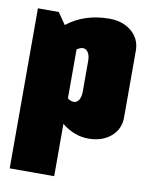

<svg xmlns="http://www.w3.org/2000/svg" viewBox="-83 -591 661 851"><g transform="rotate(10 247.5 -165.0)"><path d="M20 -520H113.8L149.9 -467.8Q229 -529.8 339.8 -529.8Q401.9 -529.8 440.9 -496.3Q480 -462.9 480 -410.2V-109.9Q480 -57.1 440.9 -23.7Q401.9 9.8 339.8 9.8Q276.4 9.8 220.2 -35.2V200.2H20ZM220.2 -370.1V-149.9Q235.4 -139.2 248 -139.2Q262.2 -139.2 271 -153.3Q279.8 -167.5 279.8 -189.9V-330.1Q279.8 -352.5 271 -366.7Q262.2 -380.9 248 -380.9Q235.4 -380.9 220.2 -370.1Z"/></g></svg>

Font: Mikodacs
Style: Regular
Weight: 400
Designer: gluk (gluksza@wp.pl)
Foundry: gluk (gluksza@wp.pl)
Version: Version 0.28